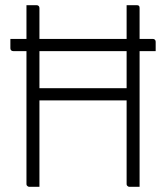

<svg xmlns="http://www.w3.org/2000/svg" viewBox="-20 -720 640 740"><path d="M20 -570H569Q574 -570 577 -567Q580 -564 580 -559Q580 -550 580 -541Q580 -532 580 -523H31Q26 -523 23 -526Q20 -529 20 -534Q20 -543 20 -552Q20 -561 20 -570ZM82 -700Q92 -700 101.5 -700Q111 -700 121 -700Q126 -700 129 -697Q132 -694 132 -689Q132 -603 132 -517Q132 -431 132 -344.5Q132 -258 132 -172Q132 -86 132 0Q122 0 112.5 0Q103 0 93 0Q90 0 87.5 -1.5Q85 -3 83.5 -5Q82 -7 82 -11Q82 -109 82 -207.5Q82 -306 82 -404.5Q82 -503 82 -601Q82 -626 82 -650.5Q82 -675 82 -700ZM118 -380H440Q448 -380 456 -380Q464 -380 471 -380L493 -390V-333H129Q126 -333 124 -333.5Q122 -334 120.5 -335.5Q119 -337 118.5 -339Q118 -341 118 -344ZM518 0Q508 0 498.5 0Q489 0 479 0Q476 0 473.5 -1.5Q471 -3 469.5 -5Q468 -7 468 -11Q468 -97 468 -183Q468 -269 468 -355.5Q468 -442 468 -528Q468 -614 468 -700Q478 -700 487.5 -700Q497 -700 507 -700Q510 -700 512 -699.5Q514 -699 515.5 -697.5Q517 -696 517.5 -694Q518 -692 518 -689Q518 -616 518 -542Q518 -468 518 -394.5Q518 -321 518 -247.5Q518 -174 518 -100Q518 -75 518 -50Q518 -25 518 0Z"/></svg>

Font: Recursive Monospace Light
Style: Regular
Weight: 300
Version: Version 1.047